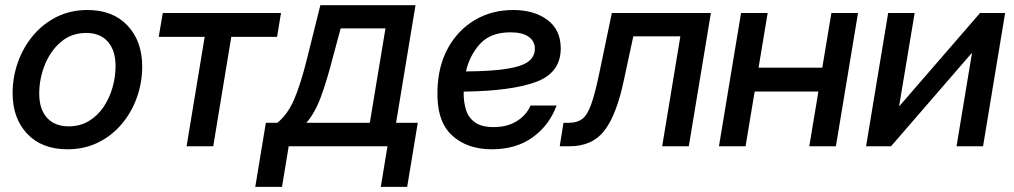

<svg xmlns="http://www.w3.org/2000/svg" viewBox="-20 -566 3925 743"><path d="M241.2 11.7Q142.1 11.7 85.4 -48.1Q28.8 -107.9 28.8 -205.1Q28.8 -268.1 49.6 -325.9Q70.3 -383.8 108.6 -429.2Q147 -474.6 200.2 -501Q253.4 -527.3 318.4 -527.3Q417 -527.3 473.6 -467Q530.3 -406.7 530.3 -308.6Q530.3 -246.6 509.8 -189Q489.3 -131.3 451.2 -86.2Q413.1 -41 359.9 -14.6Q306.6 11.7 241.2 11.7ZM245.6 -77.1Q290 -77.1 324 -97.7Q357.9 -118.2 380.9 -152.3Q403.8 -186.5 415.5 -227.8Q427.2 -269 427.2 -310.5Q427.2 -370.6 397.5 -404.5Q367.7 -438.5 314 -438.5Q256.3 -438.5 215.6 -403.6Q174.8 -368.7 153.3 -314.7Q131.8 -260.7 131.8 -203.6Q131.8 -144 161.6 -110.6Q191.4 -77.1 245.6 -77.1Z M702.1 0 772 -423.3H594.2L609.9 -515.6H1067.4L1052.2 -423.3H875L805.2 0Z M967.8 157.2 1008.8 -90.8H1053.2Q1092.3 -122.1 1117.4 -179.2Q1142.6 -236.3 1168.5 -340.3L1219.7 -545.9H1587.9L1512.7 -90.8H1596.7L1555.7 157.2H1453.6L1479.5 0H1097.2L1071.3 157.2ZM1165.5 -90.8H1411.1L1471.7 -456.1H1298.3L1267.1 -340.3Q1245.1 -254.4 1221.9 -191.4Q1198.7 -128.4 1165.5 -90.8Z M1883.3 11.7Q1786.1 11.7 1727.5 -43.7Q1668.9 -99.1 1672.9 -217.3Q1675.3 -311 1714.1 -380.9Q1752.9 -450.7 1818.4 -489Q1883.8 -527.3 1965.8 -527.3Q2046.9 -527.3 2098.4 -489Q2149.9 -450.7 2149.9 -378.4Q2149.9 -284.7 2055.2 -249.3Q1960.4 -213.9 1774.4 -211.4Q1773.4 -174.8 1782.5 -143.6Q1791.5 -112.3 1816.9 -93.3Q1842.3 -74.2 1890.1 -74.2Q1943.4 -74.2 1980.2 -97.4Q2017.1 -120.6 2033.2 -157.7H2133.8Q2106.4 -82 2042 -35.2Q1977.5 11.7 1883.3 11.7ZM1783.2 -289.6Q1888.2 -290.5 1946 -300.5Q2003.9 -310.5 2026.9 -329.6Q2049.8 -348.6 2049.8 -377Q2049.8 -406.7 2025.6 -423.8Q2001.5 -440.9 1955.1 -440.9Q1878.9 -440.9 1838.1 -396.7Q1797.4 -352.5 1783.2 -289.6Z M2146 0 2160.6 -90.8H2181.6Q2212.4 -90.8 2232.2 -105Q2252 -119.1 2267.3 -160.9Q2282.7 -202.6 2299.8 -286.1L2347.7 -515.6H2731L2645.5 0H2542.5L2612.8 -425.3H2430.7L2394.5 -256.8Q2366.2 -122.1 2319.3 -61Q2272.5 0 2184.1 0Z M2950.7 -515.6 2915.5 -304.2H3162.1L3197.3 -515.6H3300.3L3214.8 0H3111.8L3147 -211.9H2900.4L2865.2 0H2762.2L2847.7 -515.6Z M3784.2 0H3681.6L3741.2 -359.9H3739.7L3428.2 0H3331.5L3417 -515.6H3519.5L3459.5 -155.8H3460.9L3772.5 -515.6H3869.6Z"/></svg>

Font: Inter Display Medium
Style: Italic
Weight: 500
Italic angle: -9.39999°
Designer: Rasmus Andersson
Foundry: rsms
Version: Version 4.000;git-a52131595